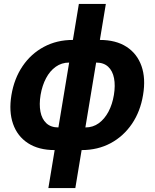

<svg xmlns="http://www.w3.org/2000/svg" viewBox="-20 -753 787 977"><path d="M258.3 10.7Q176.8 10.7 122.6 -24.4Q68.4 -59.6 46.4 -122.6Q24.4 -185.5 38.1 -269Q52.2 -353.5 95 -416.5Q137.7 -479.5 203.4 -514.6Q269 -549.8 350.6 -549.8H487.8Q569.8 -549.8 623.8 -514.9Q677.7 -480 700 -417Q722.2 -354 708 -270Q694.3 -186 651.4 -122.8Q608.4 -59.6 543 -24.4Q477.5 10.7 395.5 10.7ZM277.3 -104.5H414.6Q453.1 -104.5 482.7 -126Q512.2 -147.5 532 -184.8Q551.8 -222.2 559.6 -270Q567.4 -317.9 560.3 -355Q553.2 -392.1 530.5 -413.3Q507.8 -434.6 469.2 -434.6H332Q293.5 -434.6 263.7 -413.3Q233.9 -392.1 214.4 -355.2Q194.8 -318.4 186.5 -270Q178.7 -222.2 185.8 -184.8Q192.9 -147.5 215.8 -126Q238.8 -104.5 277.3 -104.5ZM226.1 204.1 381.3 -732.9H518.6L363.3 204.1Z"/></svg>

Font: Inter 16pt
Style: Bold Italic
Weight: 700
Italic angle: -9.3988°
Version: Version 4.001;git-66647c0bb